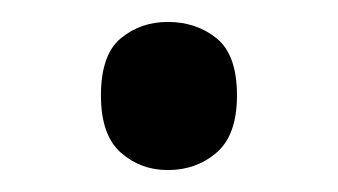

<svg xmlns="http://www.w3.org/2000/svg" viewBox="-20 -141 308 175"><path d="M72 -54Q72 -91 90 -106Q108 -121 133 -121Q159 -121 177.5 -106Q196 -91 196 -54Q196 -18 177.5 -2Q159 14 133 14Q108 14 90 -2Q72 -18 72 -54Z"/></svg>

Font: lhindi85
Style: Book
Weight: 400
Designer: Jelle Bosma - Monotype Design Team
Foundry: Monotype Imaging Inc.
Version: Version 2.003